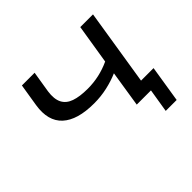

<svg xmlns="http://www.w3.org/2000/svg" viewBox="-144 -677 993 993"><g transform="rotate(-45 352.5 -180.5)"><path d="M553 129 574 0H471L482 -72H665L633 129ZM470 0 501 -198Q462 -181 415.5 -170.5Q369 -160 319 -160Q197 -160 140.5 -212Q84 -264 100 -366L120 -490H213L194 -373Q187 -323 202 -293Q217 -263 254 -250Q291 -237 349 -237Q392 -237 432.5 -246Q473 -255 512 -273L547 -490H640L562 0Z"/></g></svg>

Font: Nunito Sans 10pt Expanded
Style: Italic
Weight: 400
Width: 7
Italic angle: -9°
Designer: Vernon Adams
Foundry: Vernon Adams
Version: Version 3.101;gftools[0.9.27]